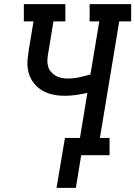

<svg xmlns="http://www.w3.org/2000/svg" viewBox="-20 -755 658 934"><path d="M255 159 296 -84H369L405 -303Q378 -297 350 -293Q322 -289 295 -289Q273 -289 252.5 -292Q232 -295 212.5 -302Q193 -309 176.5 -320.5Q160 -332 147 -347.5Q134 -363 126 -381.5Q118 -400 115 -421Q112 -442 114 -463.5Q116 -485 119 -506L143 -651H96V-735H298V-651H240L214 -493Q211 -477 210.5 -461Q210 -445 214.5 -430.5Q219 -416 228.5 -405Q238 -394 251 -386.5Q264 -379 279.5 -376Q295 -373 310 -373Q338 -373 365.5 -379Q393 -385 420 -393L463 -651H416V-735H618V-651H560L466 -84H513V0H375L349 159Z"/></svg>

Font: Iosevka Slab MdExObl
Style: Regular
Weight: 500
Width: 7
Italic angle: -9°
Monospace: yes
Designer: Belleve Invis
Foundry: Belleve Invis
Version: Version 11.1.1; ttfautohint (v1.8.3)